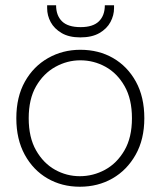

<svg xmlns="http://www.w3.org/2000/svg" viewBox="-20 -697 610 729"><path d="M283 12Q215 12 160.5 -19.5Q106 -51 74 -109.5Q42 -168 42 -248Q42 -329 74.5 -387Q107 -445 162.5 -476.5Q218 -508 285 -508Q355 -508 409.5 -476.5Q464 -445 496 -387Q528 -329 528 -248Q528 -168 495 -109.5Q462 -51 407 -19.5Q352 12 283 12ZM283 -28Q334 -28 379 -52.5Q424 -77 452.5 -126Q481 -175 481 -248Q481 -321 453 -370Q425 -419 380.5 -443.5Q336 -468 285 -468Q235 -468 190 -443Q145 -418 117 -369.5Q89 -321 89 -248Q89 -175 117 -126Q145 -77 189 -52.5Q233 -28 283 -28ZM285 -555Q242 -555 214 -571.5Q186 -588 172.5 -613Q159 -638 159 -666V-677H193Q193 -638 215.5 -616Q238 -594 286 -594Q333 -594 355.5 -616Q378 -638 378 -677H413V-666Q413 -639 399.5 -613.5Q386 -588 357.5 -571.5Q329 -555 285 -555Z"/></svg>

Font: DM Sans 28pt ExtraLight
Style: Regular
Weight: 250
Version: Version 4.004;gftools[0.9.30]